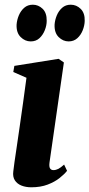

<svg xmlns="http://www.w3.org/2000/svg" viewBox="-20 -785 380 816"><path d="M113 11Q90 11 71.5 3.8Q53 -3.5 43.2 -18.5Q33.5 -33.5 36.5 -56.5Q37.5 -68.5 41.5 -95.5Q45.5 -122.5 51.2 -161.5Q57 -200.5 63.8 -248Q70.5 -295.5 78 -348Q85.5 -400.5 92.5 -454.5L36.5 -479L41 -505L229 -535L251.5 -519.5L190.5 -95Q188 -76.5 192.8 -69.2Q197.5 -62 207 -62Q217.5 -62 227.8 -67.2Q238 -72.5 252.5 -85.5L265 -59Q253.5 -44.5 233 -28.2Q212.5 -12 182.5 -0.5Q152.5 11 113 11ZM110.5 -609Q86.5 -609 67.8 -627.5Q49 -646 50.5 -680.5Q52 -700.5 60.2 -720Q68.5 -739.5 83.2 -752.2Q98 -765 119.5 -765Q143 -765 161 -747.8Q179 -730.5 178.5 -696.5Q178.5 -677 170.5 -656.8Q162.5 -636.5 147.8 -622.8Q133 -609 110.5 -609ZM271.5 -609Q248 -609 229.2 -627.5Q210.5 -646 212 -681Q213.5 -700.5 221.5 -719.8Q229.5 -739 244.2 -752Q259 -765 280.5 -765Q305 -765 323 -747.2Q341 -729.5 340 -696Q339.5 -676.5 331.5 -656.2Q323.5 -636 308.5 -622.5Q293.5 -609 271.5 -609Z"/></svg>

Font: Merriweather 96pt ExtraBold
Style: Italic
Weight: 800
Italic angle: -7.8°
Version: Version 2.101